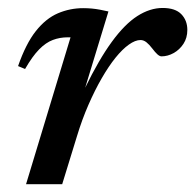

<svg xmlns="http://www.w3.org/2000/svg" viewBox="-20 -474 502 494"><path d="M161.5 -378Q160 -378 158.2 -378Q156.5 -378 154.5 -378Q134 -378 116 -371.2Q98 -364.5 80.8 -347Q63.5 -329.5 44.5 -296.5L26.5 -304Q46.5 -361.5 72.2 -394Q98 -426.5 129 -439.8Q160 -453 194 -453Q206 -453 216.5 -452Q227 -451 237.5 -449Q248 -447 259 -444.5L198 -244.5L198.5 -247Q234.5 -321 267.8 -366.5Q301 -412 333.5 -432.8Q366 -453.5 398.5 -453.5Q431 -453.5 446.5 -437.5Q462 -421.5 462 -397Q462 -376.5 452 -361.2Q442 -346 426.8 -337.5Q411.5 -329 395.5 -329Q391 -329 385.2 -334Q379.5 -339 372 -349Q364 -359.5 356.8 -365.2Q349.5 -371 341.5 -371Q328 -371 311.5 -359.2Q295 -347.5 277.2 -325.5Q259.5 -303.5 241.8 -272.8Q224 -242 207.5 -204.2Q191 -166.5 178 -123.5L140 0H47Z"/></svg>

Font: Newsreader 16pt 16pt Medium
Style: Italic
Weight: 500
Italic angle: -17°
Version: Version 1.003